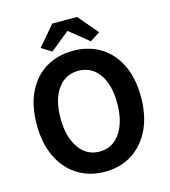

<svg xmlns="http://www.w3.org/2000/svg" viewBox="-136 -1056 1042 1178"><g transform="rotate(-15 385.0 -467.0)"><path d="M385 14Q287 14 212.5 -33Q138 -80 96 -166.5Q54 -253 54 -373Q54 -494 96 -579Q138 -664 212.5 -709Q287 -754 385 -754Q483 -754 557.5 -709Q632 -664 674 -578.5Q716 -493 716 -373Q716 -253 674 -166.5Q632 -80 557.5 -33Q483 14 385 14ZM385 -114Q468 -114 516.5 -184.5Q565 -255 565 -373Q565 -492 516.5 -559.5Q468 -627 385 -627Q303 -627 254 -559.5Q205 -492 205 -373Q205 -255 254 -184.5Q303 -114 385 -114ZM263 -782 199 -822 306 -948H464L571 -822L507 -782L387 -879H383Z"/></g></svg>

Font: Chiron Sans HK TT
Style: Bold
Weight: 700
Designer: Ryoko NISHIZUKA 西塚涼子 (kana, bopomofo & ideographs); Paul D. Hunt (Latin, Greek & Cyrillic); Sandoll Communications 산돌커뮤니
Foundry: Adobe
Version: Version 2.022;hotconv 1.0.109;makeotfexe 2.5.65596